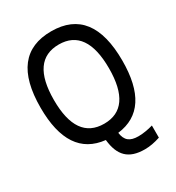

<svg xmlns="http://www.w3.org/2000/svg" viewBox="-198 -800 995 1084"><g transform="rotate(-30 300.0 -258.0)"><path d="M301 -593C420 -593 480 -507 480 -335C480 -163 420 -77 301 -77C181 -77 121 -163 121 -335C121 -507 181 -593 301 -593ZM34 -335C34 -123 110 -9 262 7C273 113 322 163 427 163C460 163 492 157 528 145V66C498 75 462 81 433 81C376 81 350 59 343 7C493 -11 567 -125 567 -335C567 -564 479 -679 301 -679C123 -679 34 -565 34 -335Z"/></g></svg>

Font: LT Wave Mono
Style: Regular
Weight: 400
Designer: Daniel Lyons
Version: Version 2.5 (Glyphs App)